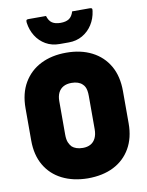

<svg xmlns="http://www.w3.org/2000/svg" viewBox="-102 -1022 855 1114"><g transform="rotate(-10 325.0 -465.0)"><path d="M326 -720Q412 -720 476.5 -687Q541 -654 576.5 -592.5Q612 -531 612 -443V-253Q612 -168 576.5 -106.5Q541 -45 477 -12.5Q413 20 324 20Q238 19 173.5 -13.5Q109 -46 73.5 -107Q38 -168 38 -253V-443Q38 -531 74.5 -593Q111 -655 175.5 -687.5Q240 -720 326 -720ZM238 -254Q238 -223 245.5 -206Q253 -189 263 -179Q273 -170 289 -164.5Q305 -159 327 -159Q353 -159 372 -169.5Q391 -180 401.5 -201.5Q412 -223 412 -254V-450Q412 -468 409.5 -481.5Q407 -495 402 -504.5Q397 -514 389 -521Q379 -531 363 -536.5Q347 -542 326 -542Q297 -542 277.5 -531Q258 -520 248 -499.5Q238 -479 238 -450ZM402 -950Q428 -950 453.5 -950Q479 -950 505 -950Q515 -950 518 -946.5Q521 -943 519 -931Q513 -887 490.5 -852Q468 -817 432.5 -796.5Q397 -776 352 -776H298Q252 -776 216.5 -796.5Q181 -817 159 -852Q137 -887 131 -931Q130 -943 132.5 -946.5Q135 -950 145 -950Q171 -950 196.5 -950Q222 -950 248 -950Q257 -920 275.5 -908Q294 -896 325 -896Q356 -896 374.5 -908Q393 -920 402 -950Z"/></g></svg>

Font: Recursive Black
Style: Regular
Weight: 900
Version: Version 1.085